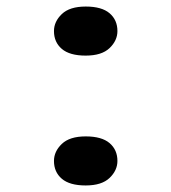

<svg xmlns="http://www.w3.org/2000/svg" viewBox="-20 -556 524 587"><path d="M242 11Q193 11 169 -9.5Q145 -30 145 -64Q145 -93 169 -116Q193 -139 242 -139Q291 -139 315 -118.5Q339 -98 339 -64Q339 -35 315 -12Q291 11 242 11ZM242 -386Q193 -386 169 -406.5Q145 -427 145 -461Q145 -490 169 -513Q193 -536 242 -536Q291 -536 315 -515.5Q339 -495 339 -461Q339 -432 315 -409Q291 -386 242 -386Z"/></svg>

Font: Lexend Tera
Style: Regular
Weight: 400
Designer: Bonnie Shaver-Troup, Thomas Jockin
Foundry: Lexend
Version: Version 1.007